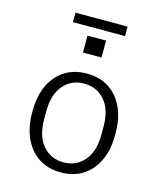

<svg xmlns="http://www.w3.org/2000/svg" viewBox="-121 -899 841 997"><g transform="rotate(15 300.0 -400.5)"><path d="M300 10Q229 10 179.5 -23.5Q130 -57 103.5 -115.5Q77 -174 77 -248V-263Q77 -339 103.5 -397Q130 -455 180 -488Q230 -521 300 -521Q371 -521 421 -487.5Q471 -454 497 -396Q523 -338 523 -263V-248Q523 -172 496.5 -114Q470 -56 420.5 -23Q371 10 300 10ZM300 -44Q368 -44 411 -93.5Q454 -143 454 -235V-276Q454 -368 411 -417.5Q368 -467 300 -467Q232 -467 189 -417.5Q146 -368 146 -276V-235Q146 -143 189 -93.5Q232 -44 300 -44ZM160 -760V-811H440V-760ZM251 -621V-712H351V-621Z"/></g></svg>

Font: Chivo Mono Medium ExtraLight
Style: Regular
Weight: 250
Monospace: yes
Version: Version 1.008